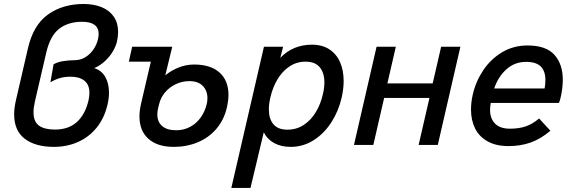

<svg xmlns="http://www.w3.org/2000/svg" viewBox="-20 -720 2844 954"><path d="M50.3 -151.9Q50.3 -183.6 59.1 -221.7L118.7 -479.5Q145.5 -596.2 218.8 -648.2Q292 -700.2 395.5 -700.2Q446.3 -700.2 485.1 -684.3Q523.9 -668.5 545.4 -637.2Q566.9 -606 566.9 -561Q566.9 -539.1 561 -512.7Q555.7 -490.2 541 -465.1Q526.4 -439.9 502.7 -417.5Q479 -395 448.2 -381.3Q484.9 -370.1 503.2 -337.6Q521.5 -305.2 521.5 -259.8Q521.5 -231 514.2 -200.2Q498.5 -132.8 460 -85.4Q421.4 -38.1 366.7 -14.2Q312 9.8 248 9.8Q155.8 9.8 103 -30.5Q50.3 -70.8 50.3 -151.9ZM419.9 -221.7Q424.3 -242.2 424.3 -258.8Q424.3 -298.8 399.7 -318.8Q375 -338.9 330.6 -338.9Q302.7 -338.9 279.3 -332.5Q255.9 -326.2 230.5 -311L246.1 -400.4Q267.1 -412.1 293.9 -416.3Q320.8 -420.4 350.1 -420.9Q379.9 -420.9 404.1 -435.8Q428.2 -450.7 444.3 -474.4Q460.4 -498 466.8 -524.9Q470.2 -542 470.2 -551.3Q470.2 -611.8 387.7 -611.8Q319.3 -611.8 274.2 -577.1Q229 -542.5 209.5 -457L153.8 -217.3Q146.5 -186 146.5 -162.1Q146.5 -115.7 173.6 -95.9Q200.7 -76.2 252.9 -76.2Q320.8 -76.2 362.3 -114Q403.8 -151.9 419.9 -221.7Z M672.9 -142.1Q672.9 -168.9 680.7 -204.1L729.5 -413.6H620.1L636.7 -487.8H835.9L801.3 -345.7Q830.1 -369.6 867.4 -384.5Q904.8 -399.4 944.3 -399.4Q1026.4 -399.4 1070.8 -359.6Q1115.2 -319.8 1115.2 -248.5Q1115.2 -222.2 1107.4 -186Q1093.3 -125 1055.9 -80.8Q1018.6 -36.6 963.6 -13.4Q908.7 9.8 843.3 9.8Q762.7 9.8 717.8 -30Q672.9 -69.8 672.9 -142.1ZM1007.3 -203.6Q1010.7 -217.3 1010.7 -231.9Q1010.7 -269.5 987.5 -293.2Q964.4 -316.9 921.4 -316.9Q884.8 -316.9 852.8 -301.5Q820.8 -286.1 799.3 -260Q777.8 -233.9 770.5 -202.1L765.6 -182.1Q761.7 -165 761.7 -151.4Q761.7 -114.7 785.6 -93.8Q809.6 -72.8 855 -72.8Q893.1 -72.8 924.6 -89.6Q956.1 -106.4 977.3 -136.2Q998.5 -166 1007.3 -203.6Z M1291.5 -487.8H1386.7L1372.6 -432.6Q1436 -498 1529.8 -498Q1581.1 -498 1616.5 -474.9Q1651.9 -451.7 1669.7 -410.9Q1687.5 -370.1 1687.5 -317.4Q1687.5 -278.8 1677.7 -235.4Q1662.1 -167.5 1626 -111.6Q1589.8 -55.7 1537.8 -22.9Q1485.8 9.8 1424.8 9.8Q1376.5 9.8 1342 -9.3Q1307.6 -28.3 1290.5 -62.5L1224.6 213.9H1129.4ZM1584.5 -252.4Q1591.8 -283.2 1591.8 -310.5Q1591.8 -357.9 1568.8 -385.7Q1545.9 -413.6 1498 -413.6Q1453.6 -413.6 1418 -389.6Q1382.3 -365.7 1358.4 -325.2Q1334.5 -284.7 1323.2 -234.9Q1315.9 -204.1 1315.9 -176.3Q1315.9 -129.9 1338.4 -102.8Q1360.8 -75.7 1408.2 -75.7Q1453.1 -75.7 1489 -99.1Q1524.9 -122.6 1549.1 -162.6Q1573.2 -202.6 1584.5 -252.4Z M1738.8 0 1851.1 -487.8H1946.8L1904.8 -305.7H2129.9L2171.9 -487.8H2267.6L2155.3 0H2060.1L2113.8 -233.4H1888.7L1835 0Z M2320.3 -175.8Q2320.3 -211.9 2329.1 -250Q2343.8 -314.9 2380.9 -370.6Q2418 -426.3 2474.6 -460.2Q2531.2 -494.1 2601.1 -494.1Q2693.4 -494.1 2734.9 -447.5Q2776.4 -400.9 2776.4 -323.7Q2776.4 -280.8 2764.6 -231Q2762.2 -221.2 2757.3 -208.5H2418.5Q2415 -191.4 2415 -174.3Q2415 -130.9 2439.9 -105.7Q2464.8 -80.6 2513.7 -80.6Q2558.6 -80.6 2592.3 -92Q2626 -103.5 2658.7 -131.3L2714.8 -70.3Q2665.5 -28.8 2615.7 -11.5Q2565.9 5.9 2506.8 5.9Q2444.8 5.9 2402.8 -17.6Q2360.8 -41 2340.6 -81.8Q2320.3 -122.6 2320.3 -175.8ZM2686 -280.3Q2689.9 -300.3 2689.9 -322.3Q2689.9 -367.2 2666.7 -389.9Q2643.6 -412.6 2594.2 -412.6Q2537.1 -412.6 2495.8 -375.2Q2454.6 -337.9 2435.5 -280.3Z"/></svg>

Font: Acari Sans Medium
Style: Italic
Weight: 500
Italic angle: -13°
Designer: Alfredo Marco Pradil and Stefan Peev
Foundry: Hanken Design Co.
Version: Version 1.045